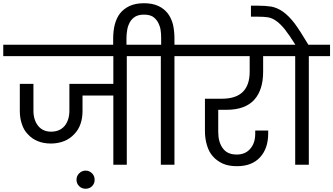

<svg xmlns="http://www.w3.org/2000/svg" viewBox="-47 -1016 2055 1184"><path d="M867.2 -669.9H734.9V0H651.9V-426.8H461.9V-332Q461.9 -287.1 449.2 -251Q436 -213.9 410.2 -188Q383.8 -160.2 349.1 -146Q310.5 -130.9 267.1 -130.9Q220.7 -130.9 185.1 -146Q149.4 -160.6 125 -188Q99.6 -213.4 87.9 -251Q75.2 -287.1 75.2 -332V-499H159.2V-334Q159.2 -276.4 188 -240.2Q216.8 -204.1 268.1 -204.1Q321.8 -204.1 352.1 -240.2Q380.9 -276.4 380.9 -334V-499H651.9V-669.9H-26.9V-740.2H867.2Z M424.8 92.8Q424.8 69.3 440.9 53.2Q458 36.1 481 36.1Q503.9 36.1 521 53.2Q536.6 68.8 536.6 92.8Q536.6 116.2 521 131.8Q504.9 147.9 481 147.9Q457 147.9 440.9 131.8Q424.8 115.7 424.8 92.8Z M650.9 -777.8Q650.9 -825.2 660.6 -863.8Q671.4 -904.8 692.9 -933.1Q715.8 -961.9 752 -979Q788.6 -996.1 840.8 -996.1Q893.1 -996.1 929.7 -979Q964.4 -962.9 987.8 -933.1Q1009.3 -904.8 1020 -863.8Q1028.8 -823.7 1028.8 -777.8V-740.2H1159.7V-669.9H1028.8V0H944.8V-669.9H813V-740.2H946.8V-782.2Q946.8 -811 942.9 -834Q939 -856.9 925.8 -880.9Q914.1 -900.9 894 -914.1Q873 -925.8 840.8 -925.8Q809.6 -925.8 788.1 -914.1Q766.6 -900.9 754.9 -880.9Q741.7 -856.9 737.8 -834Q732.9 -805.7 732.9 -782.2V-720.2H650.9Z M1695.8 -669.9H1575.7V-574.2Q1575.7 -461.4 1521 -400.9Q1464.8 -338.9 1349.6 -338.9H1298.8V-202.1Q1298.8 -139.6 1326.7 -102.1Q1354 -63 1412.6 -63Q1466.3 -63 1496.6 -99.1Q1526.9 -133.8 1526.9 -191.9V-210.9H1606.9V-193.8Q1606.9 -100.6 1556.6 -45.9Q1506.3 8.8 1414.6 8.8Q1362.3 8.8 1327.6 -6.8Q1291 -23.4 1265.6 -51.8Q1241.2 -79.1 1229 -121.1Q1216.8 -161.6 1216.8 -207V-407.2H1321.8Q1492.7 -407.2 1492.7 -574.2V-669.9H1106.9V-740.2H1695.8Z M1641.6 -669.9V-740.2H1774.4Q1738.3 -798.3 1709.5 -835Q1680.7 -870.1 1656.2 -887.2Q1630.4 -905.3 1605.5 -909.2Q1581.5 -913.1 1542.5 -913.1H1500.5V-981H1541.5Q1590.3 -981 1627.4 -975.1Q1664.1 -967.8 1698.2 -943.8Q1732.9 -919.4 1769.5 -872.1Q1803.7 -825.7 1854.5 -740.2H1988.3V-669.9H1857.4V0H1773.4V-669.9Z"/></svg>

Font: PoppinsZ
Style: Regular
Weight: 400
Designer: Ninad Kale (Devanagari), Jonny Pinhorn (Latin)
Foundry: Indian Type Foundry
Version: Version 3.002;FEAKit 1.0